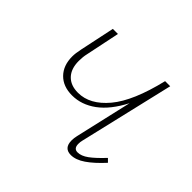

<svg xmlns="http://www.w3.org/2000/svg" viewBox="-108 -535 665 665"><g transform="rotate(45 224.5 -202.0)"><path d="M417 -68Q385 -33 358 -14.5Q331 4 307 4Q273 4 273 -34Q273 -45 276 -58L324 -267Q292 -205 251 -175Q210 -145 164 -145Q120 -145 94.5 -171Q69 -197 69 -241Q69 -257 74 -280L101 -408H126L100 -283Q96 -266 96 -246Q96 -208 116 -187Q136 -166 172 -166Q230 -166 278.5 -224Q327 -282 357 -408H382L300 -59Q298 -52 298 -42Q298 -19 317 -19Q335 -19 355.5 -34Q376 -49 405 -80Z"/></g></svg>

Font: Ysabeau Extralight
Style: Italic
Weight: 200
Italic angle: -12°
Designer: Christian Thalmann (Catharsis Fonts)
Version: Version 0.003